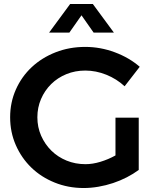

<svg xmlns="http://www.w3.org/2000/svg" viewBox="-20 -940 787 966"><path d="M329 -776H227L333 -920H447L553 -776H451L390 -863ZM561 -348H678V-85Q651 -65 618 -48Q585 -31 549 -19Q513 -7 475 -0.5Q437 6 401 6Q323 6 255 -21.5Q187 -49 137.5 -97Q88 -145 59.5 -210Q31 -275 31 -350Q31 -425 60 -490Q89 -555 140 -602.5Q191 -650 260 -677Q329 -704 409 -704Q485 -704 557.5 -677Q630 -650 683 -604L607 -506Q567 -543 515 -564Q463 -585 409 -585Q358 -585 314 -567Q270 -549 237.5 -517Q205 -485 186.5 -442Q168 -399 168 -350Q168 -300 187 -257Q206 -214 238.5 -182Q271 -150 315 -132Q359 -114 410 -114Q446 -114 485.5 -126Q525 -138 561 -158Z"/></svg>

Font: QuotatisMedium
Style: Regular
Weight: 500
Designer: Julieta Ulanovsky
Foundry: Quotatis-Medium
Version: Version 4.000;PS 004.000;hotconv 1.0.88;makeotf.lib2.5.64775